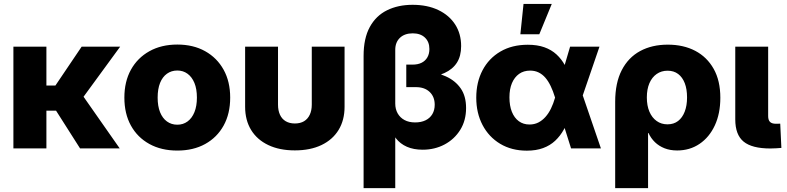

<svg xmlns="http://www.w3.org/2000/svg" viewBox="-20 -762 4044 986"><path d="M218.3 -522.5V0H48.8V-522.5ZM597.2 -522.5 356.9 -193.8H190.4L179.2 -322.8H264.6L399.4 -522.5ZM391.1 0 262.2 -202.6 398.9 -279.8 594.7 0Z M890.6 11.2Q808.6 11.2 747.3 -22.5Q686 -56.2 652.3 -117.2Q618.7 -178.2 618.7 -260.7Q618.7 -342.8 652.3 -403.8Q686 -464.8 747.3 -499Q808.6 -533.2 890.6 -533.2Q972.7 -533.2 1033.7 -499Q1094.7 -464.8 1128.4 -403.8Q1162.1 -342.8 1162.1 -260.7Q1162.1 -178.2 1128.4 -117.2Q1094.7 -56.2 1033.7 -22.5Q972.7 11.2 890.6 11.2ZM890.6 -121.6Q920.4 -121.6 943.1 -138.2Q965.8 -154.8 978.5 -186Q991.2 -217.3 991.2 -260.7Q991.2 -305.2 978.5 -335.9Q965.8 -366.7 943.1 -383.3Q920.4 -399.9 890.6 -399.9Q860.4 -399.9 837.4 -383.5Q814.5 -367.2 802 -336.2Q789.6 -305.2 789.6 -260.7Q789.6 -216.8 802 -185.8Q814.5 -154.8 837.4 -138.2Q860.4 -121.6 890.6 -121.6Z M1494.1 10.3Q1415 10.3 1357.7 -17.1Q1300.3 -44.4 1269.5 -94.7Q1238.8 -145 1238.8 -213.9V-522.5H1407.7V-224.6Q1407.7 -194.8 1417.7 -172.9Q1427.7 -150.9 1447.3 -139.4Q1466.8 -127.9 1494.1 -127.9Q1522 -127.9 1541.3 -139.4Q1560.5 -150.9 1570.8 -172.9Q1581.1 -194.8 1581.1 -224.6V-522.5H1749.5V-213.9Q1749.5 -145 1718.8 -94.7Q1688 -44.4 1630.9 -17.1Q1573.7 10.3 1494.1 10.3Z M1847.2 204.1V-475.1Q1847.2 -564.9 1878.9 -623Q1910.6 -681.2 1967.5 -709.2Q2024.4 -737.3 2098.6 -737.3Q2174.8 -737.3 2231 -710.4Q2287.1 -683.6 2317.6 -636Q2348.1 -588.4 2348.1 -525.4Q2348.1 -474.1 2326.4 -440.2Q2304.7 -406.2 2262.5 -387Q2220.2 -367.7 2159.2 -359.9V-398.9Q2221.7 -391.6 2270 -369.6Q2318.4 -347.7 2345.9 -308.1Q2373.5 -268.6 2373.5 -207.5Q2373.5 -143.1 2343.5 -95Q2313.5 -46.9 2262.9 -20Q2212.4 6.8 2150.4 6.8Q2104 6.8 2069.6 -8.3Q2035.2 -23.4 2013.2 -51.8Q1991.2 -80.1 1982.4 -117.7L2009.8 -120.1V204.1ZM2111.8 -133.3Q2143.1 -133.3 2165.5 -144.3Q2188 -155.3 2200.2 -175.8Q2212.4 -196.3 2212.4 -224.1Q2212.4 -265.1 2186.5 -289.8Q2160.6 -314.5 2116.2 -314.5H2066.4V-430.2H2099.1Q2126 -430.2 2145 -439.7Q2164.1 -449.2 2174.6 -467.3Q2185.1 -485.4 2185.1 -510.3Q2185.1 -547.4 2162.1 -569.1Q2139.2 -590.8 2099.6 -590.8Q2058.1 -590.8 2033.9 -567.9Q2009.8 -544.9 2009.8 -506.3V-230.5Q2009.8 -201.7 2022.2 -179.7Q2034.7 -157.7 2057.4 -145.5Q2080.1 -133.3 2111.8 -133.3Z M2685.5 11.7Q2607.4 11.7 2548.8 -23.4Q2490.2 -58.6 2458 -120.1Q2425.8 -181.6 2425.8 -260.3Q2425.8 -339.8 2458 -401.1Q2490.2 -462.4 2549.8 -497.3Q2609.4 -532.2 2690.4 -532.2Q2739.3 -532.2 2775.6 -519.3Q2812 -506.3 2837.9 -482.4Q2863.8 -458.5 2881.3 -426.3Q2898.9 -394 2910.2 -356H2941.4L2969.7 -280.8L3065.9 0H2912.6L2830.1 -262.2Q2820.3 -294.4 2808.1 -319.8Q2795.9 -345.2 2780.8 -362.8Q2765.6 -380.4 2746.1 -389.9Q2726.6 -399.4 2702.6 -399.4Q2669.4 -399.4 2645.8 -382.6Q2622.1 -365.7 2609.1 -335.2Q2596.2 -304.7 2596.2 -262.2Q2596.2 -219.2 2608.6 -188Q2621.1 -156.7 2644.3 -139.6Q2667.5 -122.6 2699.2 -122.6Q2724.1 -122.6 2744.4 -132.8Q2764.6 -143.1 2781 -161.4Q2797.4 -179.7 2809.6 -204.8Q2821.8 -230 2830.1 -259.3L2907.7 -522.5H3058.6L2968.3 -259.3L2939.5 -172.4H2907.2Q2894.5 -131.3 2876 -97.7Q2857.4 -64 2831.1 -39.3Q2804.7 -14.6 2768.8 -1.5Q2732.9 11.7 2685.5 11.7ZM2652.3 -585.9 2668.5 -741.7H2813.5L2749.5 -585.9Z M3139.2 204.1V-239.3Q3139.2 -336.4 3172.9 -401.6Q3206.5 -466.8 3267.3 -499.8Q3328.1 -532.7 3409.2 -532.7Q3489.7 -532.7 3550.3 -501Q3610.8 -469.2 3645 -408.4Q3679.2 -347.7 3679.2 -259.8Q3679.2 -178.7 3650.9 -117.9Q3622.6 -57.1 3572.5 -23.2Q3522.5 10.7 3457.5 10.7Q3421.4 10.7 3392.8 -0.5Q3364.3 -11.7 3343.5 -31.7Q3322.8 -51.8 3310.1 -79.1H3308.1V204.1ZM3407.7 -123.5Q3439.9 -123.5 3462.2 -140.6Q3484.4 -157.7 3496.3 -188.7Q3508.3 -219.7 3508.3 -261.7Q3508.3 -304.2 3496.6 -334.7Q3484.9 -365.2 3462.6 -382.1Q3440.4 -398.9 3408.2 -398.9Q3376.5 -398.9 3352.3 -382.1Q3328.1 -365.2 3314.9 -334.5Q3301.8 -303.7 3301.8 -261.7Q3301.8 -219.7 3314.9 -188.7Q3328.1 -157.7 3352.1 -140.6Q3376 -123.5 3407.7 -123.5Z M3936 0.5Q3841.8 0.5 3798.8 -34.7Q3755.9 -69.8 3755.9 -148.9V-522.5H3924.8V-166Q3924.8 -145.5 3934.3 -136Q3943.8 -126.5 3964.4 -126.5Q3970.7 -126.5 3976.6 -126.7Q3982.4 -127 3986.8 -127L3992.7 -2.4Q3980.5 -1.5 3966.3 -0.5Q3952.1 0.5 3936 0.5Z"/></svg>

Font: Inter 28pt ExtraBold
Style: Regular
Weight: 800
Designer: Rasmus Andersson
Foundry: rsms
Version: Version 4.001;git-66647c0bb